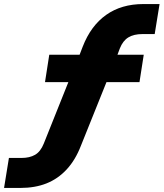

<svg xmlns="http://www.w3.org/2000/svg" viewBox="-68 -736 807 947"><path d="M-48 191 -24 43H39Q78 43 105 27.5Q132 12 148 -28L282 -363L310 -331H154L175 -466H354L315 -441L340 -506Q380 -609 455.5 -662.5Q531 -716 639 -716H719L695 -568H635Q592 -568 565 -551.5Q538 -535 523 -497L502 -441L482 -466H641L620 -331H439L470 -363L331 -17Q304 53 261 99.5Q218 146 161.5 168.5Q105 191 32 191Z"/></svg>

Font: Nunito Sans 10pt SemiExpanded Black
Style: Italic
Weight: 900
Width: 6
Italic angle: -9°
Designer: Vernon Adams
Foundry: Vernon Adams
Version: Version 3.101;gftools[0.9.27]